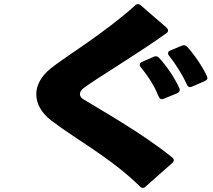

<svg xmlns="http://www.w3.org/2000/svg" viewBox="-20 -847 1040 937"><path d="M690 64 821 -52C826 -56 828 -61 828 -65C828 -70 826 -75 820 -79C670 -200 467 -313 386 -363C375 -370 370 -378 370 -388C370 -397 376 -408 388 -417C453 -466 652 -584 792 -685C798 -689 800 -694 800 -699C800 -703 798 -708 793 -712L667 -821C662 -825 658 -827 653 -827C649 -827 644 -825 640 -821C495 -689 292 -566 225 -511C180 -474 157 -430 157 -387C157 -342 181 -297 230 -259C338 -175 521 -77 663 63C668 68 672 70 677 70C681 70 686 68 690 64ZM916 -424 979 -451C991 -456 995 -464 990 -475C970 -519 927 -583 893 -619C886 -627 877 -628 867 -624L812 -601C804 -598 800 -593 800 -587C800 -583 802 -579 805 -575C835 -538 872 -480 892 -434C897 -423 905 -419 916 -424ZM779 -365 845 -392C856 -397 860 -406 855 -417C834 -465 791 -528 756 -565C749 -573 740 -574 730 -570L673 -545C666 -542 662 -537 662 -531C662 -527 663 -523 667 -519C701 -478 735 -426 754 -376C759 -364 767 -360 779 -365Z"/></svg>

Font: LINE Seed JP App_OTF ExtraBold
Style: Regular
Weight: 800
Designer: LINE & Fontrix & Fontworks
Version: Version 1.013